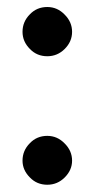

<svg xmlns="http://www.w3.org/2000/svg" viewBox="-20 -504 265 537"><path d="M112.3 -346.7Q83 -346.7 63.5 -367.2Q43 -387.7 43 -415Q43 -443.4 63.5 -463.9Q83 -484.4 112.3 -484.4Q140.6 -484.4 161.1 -462.9Q181.6 -442.4 181.6 -415Q181.6 -387.7 161.1 -367.2Q140.6 -346.7 112.3 -346.7ZM112.3 12.7Q83 12.7 63.5 -7.8Q43 -28.3 43 -54.7Q43 -83 63.5 -103.5Q83 -124 112.3 -124Q140.6 -124 161.1 -102.5Q181.6 -82 181.6 -54.7Q181.6 -28.3 161.1 -7.8Q140.6 12.7 112.3 12.7Z"/></svg>

Font: Overpass
Style: Regular
Weight: 400
Designer: Delve Withrington, Thomas Jockin
Version: Version 3.000;DELV;Overpass; ttfautohint (v1.5)